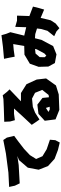

<svg xmlns="http://www.w3.org/2000/svg" viewBox="855 -1630 820 2570"><g transform="rotate(-90 1265.0 -345.0)"><path d="M47.9 -632.8 64.5 -555.7 95.7 -491.2 340.8 -504.9 461.9 -522.5 407.2 -501 305.7 -382.8 278.3 -237.3 327.1 -112.3 423.8 -24.4 542 20.5 642.6 44.9 673.8 -14.6 679.7 -86.9 552.7 -129.9 459 -186.5 421.9 -271.5 473.6 -354.5 557.6 -433.6 660.2 -512.7 731.4 -565.4 708 -663.1 675.8 -710.9 495.1 -675.8 240.2 -642.6Z M919.9 -698.2 923.8 -619.1 941.4 -555.7 1027.3 -567.4H1097.7L990.2 -449.2L878.9 -330.1L920.9 -267.6L950.2 -226.6L1042 -285.2L1120.1 -315.4L1230.5 -326.2L1307.6 -286.1L1346.7 -189.5L1279.3 -104.5L1248 -99.6L1239.3 -186.5L1149.4 -254.9L1025.4 -240.2L933.6 -156.2L952.1 -11.7L1079.1 39.1L1286.1 31.2L1406.2 -5.9L1500 -137.7L1485.4 -263.7L1422.9 -400.4L1304.7 -474.6H1194.3L1226.6 -505.9L1353.5 -627L1321.3 -660.2L1274.4 -718.8L1223.6 -709L1107.4 -704.1ZM1121.1 -89.8 1084 -88.9 1051.8 -106.4 1105.5 -140.6Z M1895.5 -286.1 1889.6 -262.7 1834 -160.2 1805.7 -134.8 1784.2 -156.2 1785.2 -223.6 1834 -279.3ZM2190.4 -550.8 2185.5 -404.3 2073.2 -430.7 2092.8 -509.8 2119.1 -616.2 2096.7 -672.9 2079.1 -735.4 1924.8 -715.8 1762.7 -701.2 1779.3 -622.1 1791 -558.6 1881.8 -571.3 1960 -578.1 1936.5 -439.5 1934.6 -430.7 1818.4 -427.7 1697.3 -355.5 1655.3 -237.3 1659.2 -107.4 1706.1 -20.5 1822.3 1 1933.6 -43.9 2016.6 -201.2 2038.1 -287.1 2092.8 -283.2 2168.9 -259.8 2162.1 -206.1 2137.7 -120.1 2065.4 -29.3 2129.9 1 2172.9 40 2235.4 -9.8 2278.3 -76.2 2310.5 -210.9 2421.9 -164.1 2442.4 -234.4 2461.9 -313.5 2334 -362.3 2335.9 -374 2340.8 -527.3H2273.4Z"/></g></svg>

Font: MaokenAssortedSans-TC
Style: Regular
Weight: 500
Version: Version 0.83